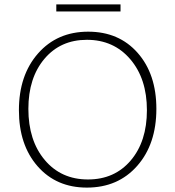

<svg xmlns="http://www.w3.org/2000/svg" viewBox="-20 -844 797 873"><path d="M236 -792V-824H528V-792ZM375 9Q236 9 151 -88Q66 -185 66 -343Q66 -502 153 -601Q240 -700 381 -700Q521 -700 606 -603.5Q691 -507 691 -349Q691 -189 604 -90Q517 9 375 9ZM380 -28Q501 -28 574.5 -114.5Q648 -201 648 -343Q648 -486 572.5 -574.5Q497 -663 375 -663Q255 -663 182 -576.5Q109 -490 109 -349Q109 -205 183.5 -116.5Q258 -28 380 -28Z"/></svg>

Font: Cantarell Light
Style: Regular
Weight: 300
Designer: Dave Crossland, Nikolaus Waxweiler, Florian Fecher, Jacques Le Bailly, Eben Sorkin, Alexei Vanyashin, Alexios Zavras, Em
Version: Version 0.303